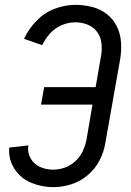

<svg xmlns="http://www.w3.org/2000/svg" viewBox="-20 -763 540 791"><path d="M199 8Q152 8 108.5 -10Q65 -28 39.5 -67.5Q14 -107 18 -155L97 -164Q92 -136 106 -111Q120 -86 145.5 -75Q171 -64 199 -64Q223 -64 247 -72.5Q271 -81 290.5 -99Q310 -117 320.5 -139.5Q331 -162 336 -186L361 -332H149L162 -404H374L396 -531Q401 -558 398 -584.5Q395 -611 380 -631.5Q365 -652 341 -661.5Q317 -671 290 -671Q262 -671 234.5 -659.5Q207 -648 186.5 -625.5Q166 -603 154 -577L79 -603Q98 -644 130.5 -677.5Q163 -711 205.5 -727Q248 -743 290 -743Q325 -743 359 -734.5Q393 -726 419.5 -705.5Q446 -685 461 -655Q476 -625 478.5 -589.5Q481 -554 475 -519L414 -174Q408 -137 390 -102Q372 -67 341 -41Q310 -15 273 -3.5Q236 8 199 8Z"/></svg>

Font: Iosevka SS08
Style: Italic
Weight: 400
Italic angle: -10°
Monospace: yes
Designer: Belleve Invis
Foundry: Belleve Invis
Version: 2.1.0; ttfautohint (v1.8.2)